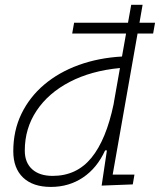

<svg xmlns="http://www.w3.org/2000/svg" viewBox="-20 -752 652 783"><path d="M515.1 -732.4H561.5L548.8 -659.2H612.3L604.5 -615.2H541L439.5 -40H528.3L521.5 0L394.5 4.9L416 -138.7H408.7Q376 -66.9 318.6 -28.3Q261.2 10.3 187.5 10.3Q114.3 10.3 74.2 -27.8Q34.2 -65.9 34.2 -135.3Q34.2 -219.2 67.4 -287.8Q100.6 -356.4 160.4 -407Q220.2 -457.5 301 -486.8Q381.8 -516.1 477.5 -521.5L494.1 -615.2H274.4L282.2 -659.2H502ZM443.4 -327.6 444.8 -336.4 469.2 -474.6Q351.6 -463.4 264.4 -418Q177.2 -372.6 129.2 -300.5Q81.1 -228.5 81.1 -137.7Q81.1 -88.9 111.1 -61.8Q141.1 -34.7 194.8 -34.7Q292.5 -34.7 352.8 -108.4Q413.1 -182.1 443.4 -327.6Z"/></svg>

Font: CaskaydiaCove NF ExtraLight
Style: Italic
Weight: 200
Italic angle: -10°
Designer: Aaron Bell
Foundry: Saja Typeworks
Version: Version 2111.001; VTT 6.35;Nerd Fonts 3.2.1